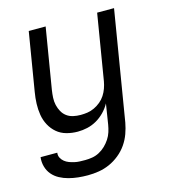

<svg xmlns="http://www.w3.org/2000/svg" viewBox="-110 -609 821 922"><g transform="rotate(-15 300.0 -148.5)"><path d="M214 223Q189 223 165.5 220.5Q142 218 119 212Q96 206 75.5 195Q55 184 40.5 167Q26 150 19.5 127Q13 104 16 80H99Q97 94 103 105.5Q109 117 119 125Q129 133 141 137.5Q153 142 166 145Q179 148 192.5 148.5Q206 149 220 149Q237 149 255 146Q273 143 290 134Q307 125 321 111.5Q335 98 345.5 82Q356 66 361.5 48.5Q367 31 370 13L386 -88Q374 -66 355.5 -47Q337 -28 315 -15.5Q293 -3 269 2.5Q245 8 221 8Q192 8 165 0.5Q138 -7 118 -24Q98 -41 85 -65Q72 -89 67.5 -116.5Q63 -144 64 -172.5Q65 -201 70 -230L118 -520H202L152 -218Q149 -199 148 -180Q147 -161 151 -143.5Q155 -126 163.5 -110.5Q172 -95 186 -84.5Q200 -74 218 -70Q236 -66 255 -66Q272 -66 289 -68.5Q306 -71 323 -79Q340 -87 354.5 -99Q369 -111 379 -126.5Q389 -142 395 -159Q401 -176 404 -193L458 -520H542L452 25Q447 52 437.5 78.5Q428 105 411.5 129Q395 153 371.5 172Q348 191 322 202.5Q296 214 268.5 218.5Q241 223 214 223Z"/></g></svg>

Font: Iosevka Extended
Style: Italic
Weight: 400
Width: 7
Italic angle: -9°
Monospace: yes
Designer: Belleve Invis
Foundry: Belleve Invis
Version: Version 32.5.0; ttfautohint (v1.8.4)